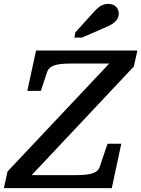

<svg xmlns="http://www.w3.org/2000/svg" viewBox="-51 -971 729 991"><path d="M61 -67H333Q364 -67 387 -69Q410 -71 425.5 -76Q441 -81 450.5 -89.5Q460 -98 464 -111L504 -229H575L526 0H-31L-12 -86L542 -674L558 -643H320Q290 -643 268 -641Q246 -639 231 -634Q216 -629 206.5 -621Q197 -613 192 -599L160 -502H90L135 -710H658L640 -628L71 -23ZM425 -900Q440 -917 452.5 -928.5Q465 -940 478.5 -945.5Q492 -951 508 -951Q533 -951 547.5 -936.5Q562 -922 562 -902Q562 -883 552 -869Q542 -855 523.5 -844.5Q505 -834 478 -823L372 -777H333L338 -804Z"/></svg>

Font: Roboto Serif 20pt Medium
Style: Italic
Weight: 500
Italic angle: -10°
Version: Version 1.008